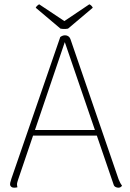

<svg xmlns="http://www.w3.org/2000/svg" viewBox="-20 -864 602 892"><path d="M282 -700Q291 -700 297.5 -695.5Q304 -691 307 -683L531 -31Q535 -21 539 -13.5Q543 -6 547 -1Q543 4 539 6Q535 8 530 8Q523 8 516.5 4.5Q510 1 508 -6L275 -686H287L64 -29Q63 -25 61 -19Q59 -13 59 -8Q59 -5 59.5 -1Q60 3 61 6Q57 7 53.5 7.5Q50 8 45 8Q37 8 31.5 3Q26 -2 27 -10Q27 -15 29.5 -22Q32 -29 33 -34L260 -692Q271 -700 282 -700ZM130 -260H435V-234H130ZM296 -731Q290 -730 284.5 -729.5Q279 -729 273 -729.5Q267 -730 261 -731L146 -828Q148 -833 153 -837.5Q158 -842 162 -844L279 -766L395 -844Q400 -842 404.5 -837.5Q409 -833 411 -828Z"/></svg>

Font: Arima Thin
Style: Regular
Weight: 100
Designer: Joana Correia and Natanael Gama
Foundry: NDISCOVER
Version: Version 1.101;gftools[0.9.23]